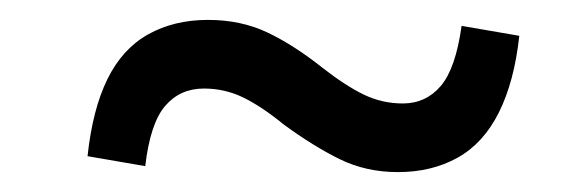

<svg xmlns="http://www.w3.org/2000/svg" viewBox="-20 -441 581 193"><path d="M304 -373Q327 -355 345.5 -346Q364 -337 385 -337Q408 -337 423 -354.5Q438 -372 444 -415L502 -405Q497 -359 481.5 -328Q466 -297 440 -282.5Q414 -268 380 -268Q348 -268 321.5 -281Q295 -294 265 -316Q243 -334 224.5 -343Q206 -352 185 -352Q161 -352 146 -334.5Q131 -317 126 -274L68 -284Q73 -331 88 -361.5Q103 -392 129 -406.5Q155 -421 189 -421Q222 -421 248.5 -408.5Q275 -396 304 -373Z"/></svg>

Font: Source Serif 4 Medium
Style: Italic
Weight: 500
Italic angle: -12°
Designer: Frank Grießhammer
Foundry: Adobe Systems Incorporated
Version: Version 4.004;hotconv 1.0.116;makeotfexe 2.5.65601